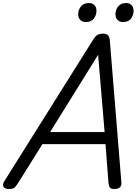

<svg xmlns="http://www.w3.org/2000/svg" viewBox="-63 -1238 916 1272"><path d="M-6 14Q-32 14 -40 -1Q-48 -16 -34 -38L554 -975Q568 -998 582 -1006.5Q596 -1015 621 -1015Q640 -1015 651.5 -1005.5Q663 -996 665 -965L741 -31Q744 -11 732.5 1.5Q721 14 695 14Q673 14 666 5.5Q659 -3 656 -23L636 -283H218L57 -26Q41 0 30.5 7Q20 14 -6 14ZM269 -363H630L587 -875ZM505 -1092Q484 -1092 469.5 -1105.5Q455 -1119 455 -1145Q455 -1172 473 -1195Q491 -1218 527 -1218Q547 -1218 561.5 -1205Q576 -1192 576 -1166Q576 -1138 559 -1115Q542 -1092 505 -1092ZM751 -1092Q730 -1092 716 -1105.5Q702 -1119 702 -1145Q702 -1172 719.5 -1195Q737 -1218 773 -1218Q794 -1218 808 -1205Q822 -1192 822 -1166Q822 -1138 805 -1115Q788 -1092 751 -1092Z"/></svg>

Font: Playwrite AU QLD
Style: Regular
Weight: 400
Designer: Veronika Burian, José Scaglione
Foundry: TypeTogether
Version: Version 1.002